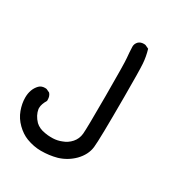

<svg xmlns="http://www.w3.org/2000/svg" viewBox="-168 -517 826 882"><g transform="rotate(30 245.5 -76.0)"><path d="M-8.8 79.1Q-8.8 34.2 17.6 6.8Q29.3 -4.9 47.9 -4.9Q55.7 -4.9 57.6 -3.9L74.2 3.9L76.2 5.9Q85.9 17.6 85.9 36.1Q85.9 38.1 85.9 42Q70.3 68.4 70.3 86.9Q70.3 90.8 70.3 93.8Q75.2 125 100.6 151.4Q120.1 169.9 152.3 174.8Q168.9 177.7 180.7 177.7Q192.4 177.7 195.3 177.7Q218.8 176.8 240.2 168Q265.6 159.2 283.7 138.7Q301.8 118.2 304.7 89.8Q307.6 61.5 307.6 -110.8Q307.6 -283.2 304.7 -311.5Q301.8 -339.8 300.8 -370.1Q300.8 -385.7 312.5 -397.5Q323.2 -407.2 339.8 -407.2Q346.7 -407.2 349.6 -406.2L368.2 -397.5Q378.9 -361.3 381.3 -325.7Q383.8 -290 383.8 -152.3Q383.8 77.1 378.9 117.2Q374 160.2 338.9 196.3Q304.7 230.5 258.8 244.1Q218.8 254.9 175.8 254.9Q137.7 254.9 98.6 240.2Q68.4 228.5 42 202.6Q15.6 176.8 3.4 143.6Q-8.8 110.4 -8.8 79.1Z"/></g></svg>

Font: JasonHandwriting2
Style: SemiBold
Weight: 600
Version: Version 1.04.7